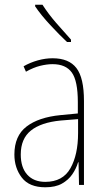

<svg xmlns="http://www.w3.org/2000/svg" viewBox="-20 -784 450 814"><path d="M203 -537Q272 -537 304 -495.5Q336 -454 336 -356V0H315L313 -96H311Q303 -69 286.5 -45Q270 -21 242.5 -5.5Q215 10 172 10Q104 10 72.5 -31Q41 -72 41 -129Q41 -208 92.5 -247.5Q144 -287 237 -296L310 -303V-351Q310 -441 284.5 -476.5Q259 -512 203 -512Q179 -512 150.5 -505Q122 -498 90 -480L80 -503Q108 -519 140 -528Q172 -537 203 -537ZM237 -273Q154 -265 111 -230.5Q68 -196 68 -129Q68 -74 95.5 -43.5Q123 -13 172 -13Q246 -13 278.5 -70.5Q311 -128 311 -220V-279ZM160 -764Q185 -725 218 -687Q251 -649 281 -616V-606H264Q232 -636 193 -678Q154 -720 129 -757V-764Z"/></svg>

Font: Noto Sans Lao Looped Condensed Thin
Style: Regular
Weight: 100
Width: 3
Designer: Mark Frömberg, Ben Mitchell
Foundry: The Fontpad Ltd
Version: Version 1.002; ttfautohint (v1.8.4.7-5d5b)